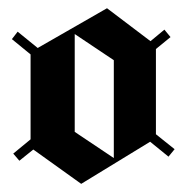

<svg xmlns="http://www.w3.org/2000/svg" viewBox="-20 -451 459 471"><path d="M27.5 -56.7 12.5 -74.2 55 -109.2V-317.5L9.2 -355L23.3 -373.3L72.5 -333.3L242.5 -430.8L349.2 -350L383.3 -378.3L398.3 -360L362.5 -330.8V-121.7L408.3 -85L393.3 -66.7L348.3 -103.3L179.2 0L61.7 -84.2ZM259.2 -63.3V-303.3L163.3 -367.5V-127.5Z"/></svg>

Font: Manufacturing Consent
Style: Regular
Weight: 400
Version: Version 3.000; ttfautohint (v1.8.4.7-5d5b)